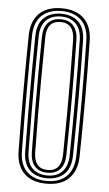

<svg xmlns="http://www.w3.org/2000/svg" viewBox="-56 -844 503 888"><g transform="rotate(5 195.0 -400.0)"><path d="M194.5 7.2Q127 7.2 90.4 -28.6Q53.8 -64.5 52.8 -131.5Q50.8 -267 50.9 -403.5Q51 -540 52.8 -668.5Q53.8 -735.2 90.4 -771.2Q127 -807.2 194.5 -807.2Q261 -807.2 297.8 -771.5Q334.5 -735.8 336 -668.8Q338.5 -530.8 338.5 -396.2Q338.5 -261.8 336 -131Q334.5 -65.2 298.2 -29Q262 7.2 194.5 7.2ZM194.5 -5.5Q254 -5.5 286.6 -38.1Q319.2 -70.8 320.8 -132Q323 -268 323 -403.1Q323 -538.2 320.5 -668.2Q319.2 -730.8 285.9 -762.6Q252.5 -794.5 194.5 -794.5Q135.5 -794.5 102.2 -762.4Q69 -730.2 68.2 -668.2Q66.2 -532.8 66.2 -402Q66.2 -271.2 68.2 -131.8Q69 -70.2 102.1 -37.9Q135.2 -5.5 194.5 -5.5ZM194.5 -18.2Q143.2 -18.2 113.8 -46.9Q84.2 -75.5 83.5 -132Q82.2 -234.5 81.9 -324.1Q81.5 -413.8 82 -497.8Q82.5 -581.8 83.5 -668Q84.2 -725 114.1 -753.4Q144 -781.8 194.5 -781.8Q244.5 -781.8 274.2 -753.5Q304 -725.2 305.2 -668Q307.5 -540 307.8 -408.8Q308 -277.5 305.2 -132.2Q304 -75.2 274.4 -46.8Q244.8 -18.2 194.5 -18.2ZM194.5 -31Q239 -31 264 -57Q289 -83 290 -132.8Q292.2 -281.5 292.2 -409.6Q292.2 -537.8 290 -667Q288.8 -719 262.9 -744Q237 -769 194.5 -769Q149.8 -769 124.8 -743.1Q99.8 -717.2 99 -667.8Q97.8 -571.8 97.2 -484.6Q96.8 -397.5 97.2 -311.4Q97.8 -225.2 99 -132.2Q99.8 -79.8 126.1 -55.4Q152.5 -31 194.5 -31ZM194.5 -43.8Q156.2 -43.8 135.5 -66.8Q114.8 -89.8 114.2 -132.8Q113 -229.2 112.6 -316.6Q112.2 -404 112.6 -489.9Q113 -575.8 114.2 -667.2Q114.8 -710 135.5 -733.1Q156.2 -756.2 194.5 -756.2Q233 -756.2 253.4 -732.8Q273.8 -709.2 274.5 -666.8Q277 -524 276.9 -394.2Q276.8 -264.5 274.5 -133.2Q273.8 -90.2 253.1 -67Q232.5 -43.8 194.5 -43.8ZM194.5 -56.5Q257.5 -56.5 259.2 -133.8Q260.8 -235.2 261.2 -321.9Q261.8 -408.5 261.2 -491.8Q260.8 -575 259.2 -666.2Q257.5 -743.5 194.5 -743.5Q130.8 -743.5 129.8 -667Q128.2 -566.2 127.9 -478.1Q127.5 -390 128 -305.9Q128.5 -221.8 129.8 -133Q130.8 -56.5 194.5 -56.5Z"/></g></svg>

Font: Big Shoulders Inline Display Medium
Style: Regular
Weight: 500
Designer: Patric King
Foundry: XO Type Co
Version: Version 1.000